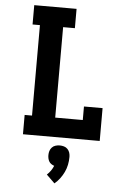

<svg xmlns="http://www.w3.org/2000/svg" viewBox="-64 -781 728 1089"><g transform="rotate(5 300.0 -236.5)"><path d="M86 0V-110H128V-625H86V-735H327V-625H260V-110H417V-187H523V0ZM288 262 241 216Q253 205 262.5 191.5Q272 178 278 163Q269 160 261 154.5Q253 149 248.5 141Q244 133 242 124Q240 115 240 105Q240 93 243.5 81.5Q247 70 255.5 61Q264 52 276 48.5Q288 45 300 45Q312 45 324 48.5Q336 52 344.5 61Q353 70 356.5 81.5Q360 93 360 105Q360 128 355.5 150Q351 172 341.5 192Q332 212 318.5 230Q305 248 288 262Z"/></g></svg>

Font: Iosevka Slab XBdEx
Style: Regular
Weight: 800
Width: 7
Monospace: yes
Designer: Belleve Invis
Foundry: Belleve Invis
Version: Version 11.1.0; ttfautohint (v1.8.3)